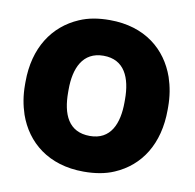

<svg xmlns="http://www.w3.org/2000/svg" viewBox="-66 -606 696 684"><g transform="rotate(10 281.5 -264.0)"><path d="M20 -259C20 -220 26 -186 37 -153C70 -59 151 10 279 10C320 10 357 4 389 -10C480 -49 536 -135 536 -259V-269C536 -308 530 -342 519 -375C486 -469 406 -538 278 -538C237 -538 201 -532 169 -518C78 -479 20 -393 20 -269ZM176 -259V-269C176 -346 203 -409 278 -409C354 -409 380 -347 380 -269V-259C380 -181 354 -119 279 -119C201 -119 176 -180 176 -259Z"/></g></svg>

Font: Asimov Pro
Style: Blk
Weight: 900
Designer: Google
Version: Version 2.000980; 2014